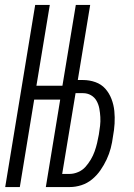

<svg xmlns="http://www.w3.org/2000/svg" viewBox="-20 -755 540 775"><path d="M1 0 122 -735H181L127 -409H232L286 -735H344L294 -432H315Q341 -432 365 -423.5Q389 -415 405 -397Q421 -379 430 -355.5Q439 -332 441.5 -307Q444 -282 442.5 -256Q441 -230 436 -204Q433 -180 427 -157Q421 -134 410.5 -111.5Q400 -89 385.5 -68Q371 -47 351.5 -31Q332 -15 308.5 -7.5Q285 0 262 0H165L223 -353H118L60 0ZM261 -53Q278 -53 295.5 -60.5Q313 -68 325 -81.5Q337 -95 346.5 -111Q356 -127 362 -144Q368 -161 372 -178Q376 -195 379 -212Q382 -230 384 -247.5Q386 -265 385 -282.5Q384 -300 381 -316.5Q378 -333 370 -347.5Q362 -362 347.5 -370.5Q333 -379 315 -379H285L231 -53Z"/></svg>

Font: Iosevka Light
Style: Italic
Weight: 300
Italic angle: -9°
Monospace: yes
Designer: Belleve Invis
Foundry: Belleve Invis
Version: Version 32.5.0; ttfautohint (v1.8.4)